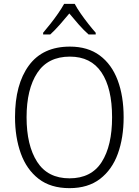

<svg xmlns="http://www.w3.org/2000/svg" viewBox="-20 -967 721 997"><path d="M622 -358Q622 -252 592 -169Q562 -86 499.5 -38Q437 10 341 10Q243 10 180.5 -38.5Q118 -87 88 -170.5Q58 -254 58 -359Q58 -529 130 -627Q202 -725 343 -725Q436 -725 498 -679Q560 -633 591 -550.5Q622 -468 622 -358ZM118 -358Q118 -212 173 -126.5Q228 -41 341 -41Q454 -41 508 -125.5Q562 -210 562 -358Q562 -509 507 -591Q452 -673 343 -673Q229 -673 173.5 -588.5Q118 -504 118 -358ZM368 -947Q380 -924 399.5 -896Q419 -868 440 -841.5Q461 -815 477 -797V-788H440Q415 -810 389 -839.5Q363 -869 340 -897Q317 -869 291 -839.5Q265 -810 241 -788H204V-797Q221 -817 242 -843.5Q263 -870 282 -897.5Q301 -925 313 -947Z"/></svg>

Font: Noto Sans Myanmar SemiCondensed Light
Style: Regular
Weight: 300
Width: 4
Designer: Monotype Design Team
Foundry: Monotype Imaging Inc.
Version: Version 2.107; ttfautohint (v1.8.4.7-5d5b)